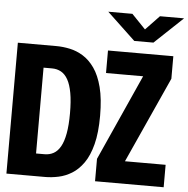

<svg xmlns="http://www.w3.org/2000/svg" viewBox="-59 -964 1003 1023"><g transform="rotate(5 442.0 -453.0)"><path d="M13 0V-700H219.5Q254.5 -700 291.2 -692.2Q328 -684.5 362.2 -663.5Q396.5 -642.5 424 -603.5Q451.5 -564.5 467.5 -502.5Q483.5 -440.5 483.5 -350Q483.5 -259.5 467.5 -197.5Q451.5 -135.5 424 -96.5Q396.5 -57.5 362.2 -36.5Q328 -15.5 291.2 -7.8Q254.5 0 219.5 0ZM161 -120.5H206.5Q233.5 -120.5 255 -132.5Q276.5 -144.5 291.5 -171.2Q306.5 -198 314.5 -242Q322.5 -286 322.5 -350Q322.5 -414 314.5 -458Q306.5 -502 291.5 -528.8Q276.5 -555.5 255 -567.5Q233.5 -579.5 206.5 -579.5H161ZM487 -0.5V-120.5L693.5 -580H495V-700.5H844.5V-580L636.5 -120.5H854V-0.5ZM478.5 -906.5H607.5L681.5 -829.5L755 -906.5H884L732.5 -763.5H630Z"/></g></svg>

Font: Trispace Thin
Style: Bold
Weight: 700
Version: Version 1.210